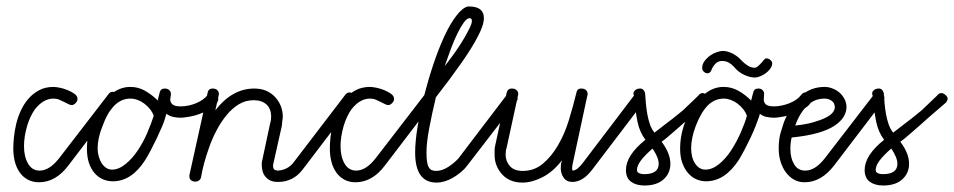

<svg xmlns="http://www.w3.org/2000/svg" viewBox="-20 -570 2942 592"><path d="M314 -279Q319 -287 327 -287Q334 -287 340.5 -280.5Q347 -274 347 -269Q347 -262 342 -258L191 -60Q152 -8 100 -8Q81 -8 66 -16Q51 -24 41 -38Q31 -52 26 -71Q21 -90 21 -112Q21 -127 23 -147Q25 -167 30 -188Q35 -209 44.5 -229.5Q54 -250 68 -266Q82 -282 101 -292Q120 -302 145 -302Q152 -302 164.5 -299.5Q177 -297 189 -292Q201 -287 210 -280.5Q219 -274 219 -265Q219 -258 213 -252Q207 -246 201 -246Q197 -246 191 -249Q185 -252 178 -255.5Q171 -259 163 -262.5Q155 -266 145 -266Q113 -266 87 -232Q73 -212 64 -183Q54 -149 54 -119Q54 -87 66.5 -65.5Q79 -44 102 -44Q133 -44 163 -83Z M620 -277Q626 -285 634 -285Q640 -285 646.5 -278.5Q653 -272 653 -266Q653 -252 638 -241Q623 -230 604 -222Q585 -214 565.5 -210.5Q546 -207 538 -207Q525 -207 514 -209.5Q503 -212 493 -219L490 -209Q487 -197 480 -180.5Q473 -164 464 -145Q455 -126 445.5 -108Q436 -90 428 -77Q386 -11 328 -11Q311 -11 296.5 -17.5Q282 -24 271 -37Q260 -50 254 -68.5Q248 -87 248 -112Q248 -146 258 -179.5Q268 -213 286.5 -240.5Q305 -268 329.5 -285Q354 -302 382 -302Q406 -302 426.5 -290.5Q447 -279 467 -260L468 -268Q470 -277 473 -287Q476 -297 488 -297Q497 -297 502 -292Q507 -287 507 -281Q507 -276 506 -271.5Q505 -267 505 -263Q505 -254 512 -248Q519 -242 537 -242Q549 -242 561 -244.5Q573 -247 584 -251.5Q595 -256 604.5 -262.5Q614 -269 620 -277ZM454 -213Q450 -224 442.5 -233.5Q435 -243 425 -250.5Q415 -258 404 -262Q393 -266 382 -266Q354 -266 332.5 -244.5Q311 -223 296 -181Q281 -144 281 -112Q281 -100 284.5 -87.5Q288 -75 294 -66Q300 -57 308 -52Q316 -47 325 -47Q346 -47 367 -64Q388 -81 405 -106.5Q422 -132 434.5 -161.5Q447 -191 454 -213Z M1044 -277Q1050 -285 1057 -285Q1064 -285 1070.5 -279.5Q1077 -274 1077 -266Q1077 -260 1072 -256L913 -47Q884 -9 837 -9Q822 -9 812.5 -14Q803 -19 797 -27Q791 -35 789 -45Q787 -55 787 -63Q787 -69 788 -73L813 -190Q816 -198 816 -210Q816 -235 801.5 -248Q787 -261 762 -261Q737 -261 716.5 -248.5Q696 -236 679 -215.5Q662 -195 648.5 -169.5Q635 -144 625.5 -117.5Q616 -91 609.5 -67Q603 -43 600 -24Q599 -18 594 -14Q589 -10 582 -10Q575 -10 569.5 -14Q564 -18 564 -25Q564 -26 564 -27.5Q564 -29 564 -30L620 -283Q622 -297 636 -297Q645 -297 650 -292Q655 -287 655 -280Q655 -279 654.5 -277.5Q654 -276 654 -275L644 -230Q696 -297 764 -297Q785 -297 801 -290Q817 -283 828.5 -270.5Q840 -258 846 -242.5Q852 -227 852 -209Q851 -204 850.5 -197.5Q850 -191 849 -182L823 -66Q822 -64 822 -59Q822 -49 827 -46.5Q832 -44 837 -44Q867 -46 885 -69Z M1290 -279Q1295 -287 1303 -287Q1310 -287 1316.5 -280.5Q1323 -274 1323 -269Q1323 -262 1318 -258L1167 -60Q1128 -8 1076 -8Q1057 -8 1042 -16Q1027 -24 1017 -38Q1007 -52 1002 -71Q997 -90 997 -112Q997 -127 999 -147Q1001 -167 1006 -188Q1011 -209 1020.5 -229.5Q1030 -250 1044 -266Q1058 -282 1077 -292Q1096 -302 1121 -302Q1128 -302 1140.5 -299.5Q1153 -297 1165 -292Q1177 -287 1186 -280.5Q1195 -274 1195 -265Q1195 -258 1189 -252Q1183 -246 1177 -246Q1173 -246 1167 -249Q1161 -252 1154 -255.5Q1147 -259 1139 -262.5Q1131 -266 1121 -266Q1089 -266 1063 -232Q1049 -212 1040 -183Q1030 -149 1030 -119Q1030 -87 1042.5 -65.5Q1055 -44 1078 -44Q1109 -44 1139 -83Z M1351 -366Q1370 -390 1385 -411.5Q1400 -433 1411 -452Q1422 -471 1428.5 -484.5Q1435 -498 1435 -506Q1435 -514 1427 -514Q1419 -513 1410 -500.5Q1401 -488 1391 -468Q1381 -448 1371 -421.5Q1361 -395 1351 -366ZM1452 -455Q1435 -422 1402 -375Q1369 -328 1324 -270Q1312 -220 1303.5 -175Q1295 -130 1295 -100Q1295 -67 1301.5 -55Q1308 -43 1324 -43Q1343 -43 1361.5 -55Q1380 -67 1393 -81L1543 -278Q1549 -286 1557 -286Q1564 -286 1570 -279Q1576 -272 1576 -266Q1576 -261 1572 -256L1421 -60Q1413 -49 1401.5 -39.5Q1390 -30 1377.5 -22.5Q1365 -15 1351.5 -11Q1338 -7 1326 -7Q1260 -7 1260 -100Q1260 -133 1267.5 -179Q1275 -225 1287.5 -274Q1300 -323 1316 -371Q1332 -419 1350 -458Q1368 -497 1387.5 -522Q1407 -547 1423 -550H1429Q1472 -549 1472 -514Q1472 -492 1452 -455Z M1936 -277Q1943 -285 1950 -285Q1957 -285 1963 -279Q1969 -273 1969 -266Q1969 -260 1965 -256L1806 -47Q1777 -9 1745 -9Q1727 -9 1718 -22Q1709 -35 1709 -51Q1709 -55 1709.5 -60.5Q1710 -66 1712 -73V-75Q1685 -40 1652.5 -23.5Q1620 -7 1591 -7Q1572 -7 1556.5 -13Q1541 -19 1529.5 -31Q1518 -43 1511.5 -58.5Q1505 -74 1505 -93Q1505 -100 1505 -107Q1505 -114 1507 -122L1542 -283Q1545 -297 1558 -297Q1568 -297 1573 -292Q1578 -287 1578 -280Q1578 -279 1577.5 -277.5Q1577 -276 1577 -275L1542 -114Q1539 -106 1539 -93Q1539 -73 1552 -58Q1565 -43 1592 -43Q1627 -43 1653.5 -65Q1680 -87 1700.5 -122Q1721 -157 1734 -199.5Q1747 -242 1757 -283Q1759 -297 1772 -297Q1782 -297 1787 -292Q1792 -287 1792 -279Q1792 -278 1791 -275Q1790 -272 1790 -271L1746 -66Q1744 -57 1744 -51Q1744 -48 1745 -44Q1753 -44 1761.5 -51Q1770 -58 1778 -69Z M1935 -274 1933 -281Q1933 -287 1938.5 -292Q1944 -297 1954 -297Q1965 -297 1969 -283Q1970 -268 1971.5 -251Q1973 -234 1976 -217.5Q1979 -201 1984 -186.5Q1989 -172 1998 -161Q2005 -166 2016 -175Q2027 -184 2040 -193.5Q2053 -203 2065 -213Q2077 -223 2086 -230L2133 -275Q2139 -283 2146 -283Q2153 -283 2159.5 -277Q2166 -271 2166 -266Q2166 -261 2161 -254L2111 -211Q2092 -194 2079 -182.5Q2066 -171 2056 -162.5Q2046 -154 2038 -147Q2030 -140 2020 -133Q2047 -97 2047 -65Q2047 -36 2026 -17Q2005 2 1967 2Q1942 2 1926 -9.5Q1910 -21 1910 -46Q1910 -91 1970 -139Q1952 -163 1945.5 -195Q1939 -227 1935 -274ZM2011 -65Q2011 -84 1992 -112Q1968 -91 1956 -75Q1944 -59 1944 -46Q1944 -39 1950.5 -36Q1957 -33 1966 -33Q2011 -33 2011 -65Z M2450 -277Q2456 -285 2463 -285Q2470 -285 2476.5 -278.5Q2483 -272 2483 -266Q2483 -252 2468.5 -241Q2454 -230 2434 -222Q2414 -214 2395 -210.5Q2376 -207 2368 -207Q2355 -207 2343.5 -209.5Q2332 -212 2323 -219L2320 -209Q2316 -197 2309.5 -180.5Q2303 -164 2294 -145Q2285 -126 2275.5 -108Q2266 -90 2258 -77Q2215 -11 2157 -11Q2141 -11 2126.5 -17.5Q2112 -24 2101 -37Q2090 -50 2083.5 -68.5Q2077 -87 2077 -112Q2077 -146 2087.5 -179.5Q2098 -213 2116.5 -240.5Q2135 -268 2159 -285Q2183 -302 2211 -302Q2235 -302 2256 -290.5Q2277 -279 2296 -260L2298 -268Q2300 -277 2303 -287Q2306 -297 2318 -297Q2327 -297 2331.5 -292Q2336 -287 2336 -281Q2336 -276 2335.5 -271.5Q2335 -267 2335 -263Q2335 -254 2341.5 -248Q2348 -242 2367 -242Q2378 -242 2390 -244.5Q2402 -247 2413.5 -251.5Q2425 -256 2434.5 -262.5Q2444 -269 2450 -277ZM2283 -213Q2279 -224 2271.5 -233.5Q2264 -243 2254 -250.5Q2244 -258 2233 -262Q2222 -266 2212 -266Q2183 -266 2162 -244.5Q2141 -223 2125 -181Q2111 -144 2111 -112Q2111 -100 2114 -87.5Q2117 -75 2123 -66Q2129 -57 2137 -52Q2145 -47 2155 -47Q2176 -47 2197 -64Q2218 -81 2234.5 -106.5Q2251 -132 2264 -161.5Q2277 -191 2283 -213ZM2174 -355Q2170 -344 2162 -344Q2155 -344 2150 -349Q2145 -354 2145 -360Q2145 -372 2152.5 -382Q2160 -392 2170 -399Q2180 -406 2191 -409.5Q2202 -413 2208 -413Q2222 -413 2237.5 -405.5Q2253 -398 2265 -385Q2274 -375 2285 -368Q2296 -361 2308 -361Q2313 -362 2318 -366.5Q2323 -371 2327.5 -376Q2332 -381 2335.5 -385.5Q2339 -390 2343 -390Q2350 -390 2355.5 -385Q2361 -380 2361 -375Q2361 -367 2355.5 -359Q2350 -351 2342 -345Q2334 -339 2324.5 -335Q2315 -331 2307 -331Q2292 -331 2274 -339.5Q2256 -348 2243 -364Q2236 -372 2227 -377Q2218 -382 2206 -382Q2194 -382 2185.5 -373Q2177 -364 2174 -355Z M2675 -279Q2681 -287 2688 -287Q2694 -287 2700.5 -280.5Q2707 -274 2707 -269Q2707 -262 2703 -258L2552 -60Q2512 -8 2461 -8Q2442 -8 2427.5 -16.5Q2413 -25 2402.5 -39.5Q2392 -54 2386.5 -72.5Q2381 -91 2381 -112Q2381 -141 2387 -161Q2393 -181 2397 -193Q2418 -245 2448.5 -273.5Q2479 -302 2523 -302Q2535 -302 2547.5 -297Q2560 -292 2569 -284Q2578 -276 2584 -264.5Q2590 -253 2590 -240Q2590 -225 2581.5 -210.5Q2573 -196 2554 -183Q2535 -170 2502.5 -160.5Q2470 -151 2421 -146Q2417 -130 2417 -111Q2417 -83 2428.5 -63.5Q2440 -44 2463 -44Q2494 -44 2524 -83ZM2476 -250Q2448 -228 2432 -183Q2463 -186 2486 -192.5Q2509 -199 2524.5 -206.5Q2540 -214 2547 -222.5Q2554 -231 2554 -239Q2554 -252 2544.5 -259Q2535 -266 2523 -266Q2495 -266 2476 -250Z M2671 -274 2669 -281Q2669 -287 2674.5 -292Q2680 -297 2690 -297Q2701 -297 2705 -283Q2706 -268 2707.5 -251Q2709 -234 2712 -217.5Q2715 -201 2720 -186.5Q2725 -172 2734 -161Q2741 -166 2752 -175Q2763 -184 2776 -193.5Q2789 -203 2801 -213Q2813 -223 2822 -230L2869 -275Q2875 -283 2882 -283Q2889 -283 2895.5 -277Q2902 -271 2902 -266Q2902 -261 2897 -254L2847 -211Q2828 -194 2815 -182.5Q2802 -171 2792 -162.5Q2782 -154 2774 -147Q2766 -140 2756 -133Q2783 -97 2783 -65Q2783 -36 2762 -17Q2741 2 2703 2Q2678 2 2662 -9.5Q2646 -21 2646 -46Q2646 -91 2706 -139Q2688 -163 2681.5 -195Q2675 -227 2671 -274ZM2747 -65Q2747 -84 2728 -112Q2704 -91 2692 -75Q2680 -59 2680 -46Q2680 -39 2686.5 -36Q2693 -33 2702 -33Q2747 -33 2747 -65Z"/></svg>

Font: Gruenewald VA
Style: Regular
Weight: 400
Designer: Peter Wiegel
Foundry: Peter Wiegel, nach dem Schriftentwurf von Dr. H. Gr¸newald
Version: Version 0.007